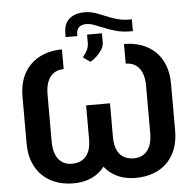

<svg xmlns="http://www.w3.org/2000/svg" viewBox="-60 -960 1052 1030"><g transform="rotate(-5 466.5 -444.5)"><path d="M671.4 -838.9H682.6V-775.4H671.4Q629.4 -775.4 595.2 -784.4Q561 -793.5 532.7 -805.2Q504.4 -816.9 480.5 -825.9Q456.5 -835 436 -835Q412.6 -835 397.9 -822.8Q383.3 -810.5 383.3 -783.7V-774.9H320.3V-793Q320.3 -847.2 350.6 -873Q380.9 -898.9 434.1 -898.9Q462.4 -898.9 489.3 -889.9Q516.1 -880.9 543.5 -868.9Q570.8 -856.9 602.3 -847.9Q633.8 -838.9 671.4 -838.9ZM441.4 -631.3 402.8 -658.7Q418.9 -678.2 427.5 -695.8Q436 -713.4 436 -731.9V-778.3H516.1V-728.5Q516.1 -710 504.2 -690.7Q492.2 -671.4 474.9 -655.8Q457.5 -640.1 441.4 -631.3ZM294.9 -710.9V-605Q265.6 -605 243.7 -591.1Q221.7 -577.1 209.2 -548.6Q196.8 -520 196.8 -475.1V-225.1Q196.8 -191.4 203.9 -167Q210.9 -142.6 224.1 -126.7Q237.3 -110.8 255.1 -103Q272.9 -95.2 294.9 -95.2Q326.7 -95.2 349.6 -108.4Q372.6 -121.6 385.3 -148.7Q397.9 -175.8 397.9 -218.3V-400.4H507.3V-218.3Q507.3 -162.1 491.5 -119.1Q475.6 -76.2 447 -47.4Q418.5 -18.6 379.9 -4.2Q341.3 10.3 294.9 10.3Q245.1 10.3 202.6 -4.6Q160.2 -19.5 128.7 -49.3Q97.2 -79.1 79.6 -123Q62 -167 62 -225.1V-475.1Q62 -552.7 92.5 -605.2Q123 -657.7 175.5 -684.3Q228 -710.9 294.9 -710.9ZM628.9 -605V-710.9Q679.2 -710.9 721.9 -695.8Q764.6 -680.7 795.9 -651.1Q827.1 -621.6 844.5 -577.4Q861.8 -533.2 861.8 -475.1V-225.1Q861.8 -167 844.5 -123Q827.1 -79.1 795.9 -49.3Q764.6 -19.5 721.9 -4.6Q679.2 10.3 628.9 10.3Q583.5 10.3 544.7 -4.2Q505.9 -18.6 477.3 -47.4Q448.7 -76.2 432.9 -119.1Q417 -162.1 417 -218.3V-400.4H526.4V-218.3Q526.4 -186.5 533.7 -163.3Q541 -140.1 554.4 -125Q567.9 -109.9 586.9 -102.5Q606 -95.2 628.9 -95.2Q650.9 -95.2 668.9 -103Q687 -110.8 700.2 -126.7Q713.4 -142.6 720.5 -167Q727.5 -191.4 727.5 -225.1V-475.1Q727.5 -508.8 720.5 -533.2Q713.4 -557.6 700.2 -573.5Q687 -589.4 668.9 -597.2Q650.9 -605 628.9 -605Z"/></g></svg>

Font: Roboto SemiBold
Style: Regular
Weight: 600
Designer: Christian Robertson
Foundry: Google
Version: Version 3.009; 2024